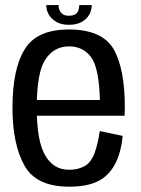

<svg xmlns="http://www.w3.org/2000/svg" viewBox="-20 -714 543 739"><path d="M246 4.5V-60.5Q185.5 -60.5 154 -116Q121.5 -170.5 121.5 -299Q121.5 -436.5 155 -485.5Q188 -535.5 245.5 -535.5Q304 -535.5 335 -487.5Q361.5 -443 364.5 -329H111.5V-268.5H459.5Q460.5 -283 460.5 -299.5Q460.5 -450 417 -525.5Q372 -600.5 245 -600.5Q122 -600.5 75.5 -525Q28 -449.5 28 -299Q28 -159.5 74 -77Q119 4.5 246 4.5ZM246 -60.5V4.5Q313.5 4.5 355 -15.5Q396.5 -35 421.5 -80Q446 -124.5 452 -191L364 -209.5Q357.5 -163.5 344.5 -126Q331 -89 305.5 -74.5Q280 -60.5 246 -60.5ZM245 -618.5Q274 -618.5 293.5 -629Q313 -639.5 323 -656.8Q333 -674 333 -694.5H285Q285 -682 281.2 -672.8Q277.5 -663.5 269 -658.5Q260.5 -653.5 245 -653.5Q231.5 -653.5 223 -658.5Q214.5 -663.5 210 -672.8Q205.5 -682 205.5 -694.5H158Q158 -674 168.5 -656.8Q179 -639.5 198.2 -629Q217.5 -618.5 245 -618.5Z"/></svg>

Font: Anybody SemiCondensed
Style: Regular
Weight: 400
Width: 4
Version: Version 1.113;gftools[0.9.25]